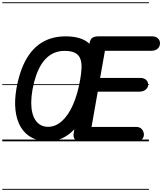

<svg xmlns="http://www.w3.org/2000/svg" viewBox="-25 -1250 1435 1698"><path d="M402.5 0Q318 0 256.5 -32.5Q195 -65 158.5 -126.5Q122 -188 112 -275Q102 -362 121 -470.5Q137.5 -561.5 164.8 -634.8Q192 -708 230 -763Q268 -818 316.8 -854.8Q365.5 -891.5 424.8 -910Q484 -928.5 554 -928.5Q673.5 -928.5 740.2 -883.5Q807 -838.5 827.5 -754.5Q848 -670.5 827.5 -553Q812.5 -468 789.2 -393.8Q766 -319.5 735.8 -258Q705.5 -196.5 668.8 -148.5Q632 -100.5 589.8 -67.5Q547.5 -34.5 500.5 -17.2Q453.5 0 402.5 0ZM262 -456Q251.5 -395 251.2 -344Q251 -293 260.8 -253Q270.5 -213 289.8 -185.2Q309 -157.5 337 -143Q365 -128.5 401.5 -128.5Q434 -128.5 464.5 -141.5Q495 -154.5 522.8 -179.2Q550.5 -204 575 -240Q599.5 -276 620 -322.5Q640.5 -369 656.8 -424.8Q673 -480.5 684 -545Q695 -606 696.2 -653.2Q697.5 -700.5 684 -733.2Q670.5 -766 637.5 -783Q604.5 -800 546.5 -800Q502.5 -800 464.5 -786.2Q426.5 -772.5 394.8 -744.8Q363 -717 337.8 -675.8Q312.5 -634.5 293.5 -579.5Q274.5 -524.5 262 -456ZM402.5 0Q318 0 256.5 -32.5Q195 -65 158.5 -126.5Q122 -188 112 -275Q102 -362 121 -470.5Q137.5 -561.5 164.8 -634.8Q192 -708 230 -763Q268 -818 316.8 -854.8Q365.5 -891.5 424.8 -910Q484 -928.5 554 -928.5Q673.5 -928.5 740.2 -883.5Q807 -838.5 827.5 -754.5Q848 -670.5 827.5 -553Q812.5 -468 789.2 -393.8Q766 -319.5 735.8 -258Q705.5 -196.5 668.8 -148.5Q632 -100.5 589.8 -67.5Q547.5 -34.5 500.5 -17.2Q453.5 0 402.5 0ZM262 -456Q251.5 -395 251.2 -344Q251 -293 260.8 -253Q270.5 -213 289.8 -185.2Q309 -157.5 337 -143Q365 -128.5 401.5 -128.5Q434 -128.5 464.5 -141.5Q495 -154.5 522.8 -179.2Q550.5 -204 575 -240Q599.5 -276 620 -322.5Q640.5 -369 656.8 -424.8Q673 -480.5 684 -545Q695 -606 696.2 -653.2Q697.5 -700.5 684 -733.2Q670.5 -766 637.5 -783Q604.5 -800 546.5 -800Q502.5 -800 464.5 -786.2Q426.5 -772.5 394.8 -744.8Q363 -717 337.8 -675.8Q312.5 -634.5 293.5 -579.5Q274.5 -524.5 262 -456ZM680 0Q648 0 634.8 -20.8Q621.5 -41.5 626.5 -71L768 -873Q773.5 -903 792 -915.8Q810.5 -928.5 844 -928.5H1320.5Q1353 -928.5 1371.5 -911Q1390 -893.5 1390 -866.5Q1390 -838.5 1369.5 -819.8Q1349 -801 1316.5 -801H903L860.5 -561H1215Q1246.5 -561 1265.8 -545Q1285 -529 1285 -501Q1285 -475.5 1263.5 -457.5Q1242 -439.5 1208 -439.5H839.5L784.5 -127.5H1179Q1213 -127.5 1230.2 -106.5Q1247.5 -85.5 1247.5 -60Q1247.5 -32 1227.8 -16Q1208 0 1176.5 0ZM680 0Q648 0 634.8 -20.8Q621.5 -41.5 626.5 -71L768 -873Q773.5 -903 792 -915.8Q810.5 -928.5 844 -928.5H1320.5Q1353 -928.5 1371.5 -911Q1390 -893.5 1390 -866.5Q1390 -838.5 1369.5 -819.8Q1349 -801 1316.5 -801H903L860.5 -561H1215Q1246.5 -561 1265.8 -545Q1285 -529 1285 -501Q1285 -475.5 1263.5 -457.5Q1242 -439.5 1208 -439.5H839.5L784.5 -127.5H1179Q1213 -127.5 1230.2 -106.5Q1247.5 -85.5 1247.5 -60Q1247.5 -32 1227.8 -16Q1208 0 1176.5 0ZM-5 420.5H1292V428.5H-5ZM-5 -16H1292V0H-5ZM-5 -505.5H1292V-497.5H-5ZM-5 -1230H1292V-1222H-5Z"/></svg>

Font: Edu VIC WA NT Pre Guide
Style: Regular
Weight: 400
Designer: Tina and Corey Anderson, Eben Sorkin, Mirko Velimirovic
Foundry: Google for Education
Version: Version 1.000